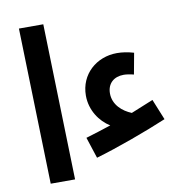

<svg xmlns="http://www.w3.org/2000/svg" viewBox="-81 -800 843 877"><g transform="rotate(-10 340.5 -361.5)"><path d="M84 0H197L177 -723H64ZM313 -80C413 -109 552 -160 647 -200L608 -296C574 -282 539 -268 505 -254C463 -271 422 -306 422 -359C422 -405 453 -432 498 -432C509 -432 525 -430 545 -425L563 -523C535 -531 510 -535 485 -535C390 -535 312 -467 312 -368C312 -300 351 -244 398 -215C357 -201 317 -189 281 -178Z"/></g></svg>

Font: Noto Sans Arabic Cond SemBd
Style: Regular
Weight: 600
Width: 3
Designer: Monotype Design Team, Nadine Chahine, Nizar Qandah and Khaled Hosny
Foundry: Monotype Imaging Inc.
Version: Version 2.012